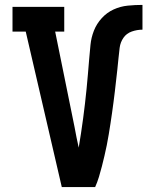

<svg xmlns="http://www.w3.org/2000/svg" viewBox="-20 -763 640 783"><path d="M232 0 85 -634H31V-735H242V-634H205L284 -245Q288 -224 292 -203Q296 -182 301 -161Q306 -191 310.5 -220.5Q315 -250 319 -280Q323 -310 326.5 -340Q330 -370 333 -400Q336 -430 338.5 -460Q341 -490 343.5 -520Q346 -550 349 -580Q352 -610 363 -638Q374 -666 395 -689Q416 -712 443.5 -724.5Q471 -737 501 -740Q531 -743 561 -743V-642Q539 -642 517.5 -634.5Q496 -627 483.5 -609Q471 -591 468 -568.5Q465 -546 463 -523.5Q461 -501 458.5 -479Q456 -457 453.5 -435Q451 -413 448.5 -391Q446 -369 443 -347Q440 -325 437 -303Q434 -281 430.5 -259Q427 -237 423.5 -215Q420 -193 415.5 -171Q411 -149 406 -127.5Q401 -106 395.5 -84.5Q390 -63 383.5 -41.5Q377 -20 368 0Z"/></svg>

Font: Iosevka HT Extended
Style: Bold
Weight: 700
Width: 7
Monospace: yes
Designer: Belleve Invis
Foundry: Belleve Invis
Version: Version 32.3.0; ttfautohint (v1.8.4)